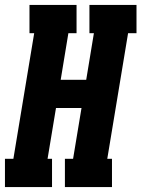

<svg xmlns="http://www.w3.org/2000/svg" viewBox="-31 -755 571 775"><path d="M-11 0V-114H23L107 -621H88V-735H278V-621H245L214 -433H317L348 -621H330V-735H520V-621H486L402 -114H421V0H231V-114H264L298 -319H195L161 -114H179V0Z"/></svg>

Font: Iosevka Curly Slab HvObl
Style: Regular
Weight: 900
Italic angle: -9°
Monospace: yes
Designer: Belleve Invis
Foundry: Belleve Invis
Version: Version 11.1.0; ttfautohint (v1.8.3)